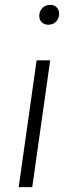

<svg xmlns="http://www.w3.org/2000/svg" viewBox="-20 -772 283 792"><path d="M187 -523 113 0H57L131 -523ZM142 -707Q142 -726 155 -739Q168 -752 187 -752Q204 -752 214 -741.5Q224 -731 224 -715Q224 -696 211.5 -683Q199 -670 180 -670Q163 -670 152.5 -680Q142 -690 142 -707Z"/></svg>

Font: Fira Sans Condensed Light
Style: Italic
Weight: 300
Width: 3
Italic angle: -8°
Designer: Carrois Corporate & Edenspiekermann AG
Foundry: Carrois Corporate GbR & Edenspiekermann AG
Version: Version 4.203